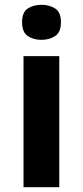

<svg xmlns="http://www.w3.org/2000/svg" viewBox="-20 -780 345 800"><path d="M153 -760Q186 -760 210 -744.5Q234 -729 234 -687Q234 -646 210 -630Q186 -614 153 -614Q119 -614 95.5 -630Q72 -646 72 -687Q72 -729 95.5 -744.5Q119 -760 153 -760ZM227 -546V0H78V-546Z"/></svg>

Font: Noto Sans Duployan
Style: Bold
Weight: 700
Designer: David Corbett
Foundry: David Corbett
Version: Version 3.001